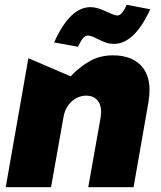

<svg xmlns="http://www.w3.org/2000/svg" viewBox="-20 -785 675 805"><path d="M607 -406Q607 -477 566.5 -515Q526 -553 453 -553Q400 -553 357 -529Q314 -505 276 -465L99 -541L4 0H194L246 -293Q253 -335 280.5 -359.5Q308 -384 342 -384Q370 -384 387 -366Q404 -348 404 -316Q404 -309 402 -293L350 0H540L602 -354Q607 -386 607 -406ZM349 -636Q362 -636 388 -622Q408 -612 424 -606.5Q440 -601 458 -601Q543 -601 610 -746L511 -765Q492 -720 472 -720Q460 -720 432 -734Q429 -735 414.5 -741.5Q400 -748 386 -751.5Q372 -755 359 -755Q273 -755 207 -607L307 -589Q320 -616 329 -626Q338 -636 349 -636Z"/></svg>

Font: Geom Black
Style: Bold Italic
Weight: 900
Italic angle: -10°
Version: Version 1.102